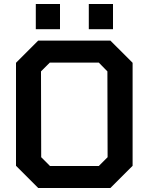

<svg xmlns="http://www.w3.org/2000/svg" viewBox="-20 -940 743 960"><path d="M159 -794V-920H280V-794ZM424 -794V-920H545V-794ZM171 0 60 -111V-626L171 -737H532L643 -626V-111L532 0ZM230 -110H474L518 -154L517 -583L474 -627H229L185 -583L186 -154Z"/></svg>

Font: Tomorrow Medium
Style: Regular
Weight: 500
Designer: Tony de Marco, Monica Rizzolli
Foundry: Just in Type
Version: Version 2.002